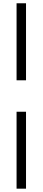

<svg xmlns="http://www.w3.org/2000/svg" viewBox="-20 -907 257 1160"><path d="M137.2 -887.2V-421.9H80.1V-887.2ZM80.1 232.9V-231.9H137.2V232.9Z"/></svg>

Font: Jacques Francois
Style: Regular
Weight: 400
Designer: Manvel Shmavonyan, Alexei Vanyashin
Foundry: Cyreal (www.cyreal.org)
Version: Version 1.003